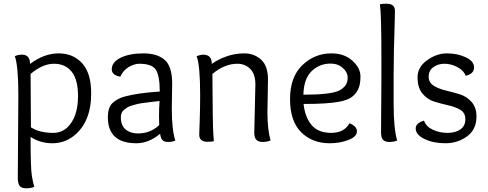

<svg xmlns="http://www.w3.org/2000/svg" viewBox="-20 -763 2632 1036"><path d="M76 196 79 -249Q79 -407 60 -460Q78 -468 99 -468Q142 -468 142 -418Q218 -475 296.5 -475Q375 -475 423.5 -421.5Q472 -368 472 -259Q472 -103 377 -29Q327 10 262.5 10Q198 10 145 -24Q145 146 152 186.5Q159 227 165 245Q147 253 121.5 253Q96 253 86 240Q76 227 76 196ZM147 -76Q193 -46 267 -46Q312 -46 344 -76Q401 -132 401 -244Q401 -334 366.5 -376.5Q332 -419 271 -419Q210 -419 145 -364Q147 -144 147 -76Z M909 -312 907 -177Q907 -62 926 -5Q910 3 887.5 3Q865 3 856 -7.5Q847 -18 844 -41Q782 10 716 10Q562 10 562 -131Q562 -182 586 -206Q610 -230 652 -242Q727 -262 842 -269Q842 -354 821 -386.5Q800 -419 732 -419Q704 -419 674 -401Q644 -383 629 -349Q583 -358 583 -389Q583 -428 631 -451.5Q679 -475 754 -475Q829 -475 869 -439.5Q909 -404 909 -312ZM841 -218Q812 -215 797.5 -213Q783 -211 758.5 -208Q734 -205 722 -202Q710 -199 692.5 -194Q675 -189 666.5 -183Q658 -177 649 -170Q632 -156 632 -131Q632 -86 658 -64.5Q684 -43 724 -43Q792 -43 839 -88Q838 -102 838 -139Q838 -176 841 -218Z M1352 -48 1358 -307Q1358 -363 1330.5 -391Q1303 -419 1260 -419Q1192 -419 1126 -364Q1128 -228 1128 -148.5Q1128 -69 1134 -1Q1118 2 1100 2Q1055 2 1055 -36Q1055 -40 1057.5 -109.5Q1060 -179 1060 -248Q1060 -412 1041 -460Q1061 -468 1077 -468Q1123 -468 1123 -418Q1153 -441 1200 -458Q1247 -475 1299 -475Q1351 -475 1388.5 -441.5Q1426 -408 1426 -334L1423 -156Q1423 -64 1440 -5Q1420 3 1397.5 3Q1375 3 1363.5 -8.5Q1352 -20 1352 -48Z M1768 -475Q1838 -475 1881.5 -435.5Q1925 -396 1925 -350Q1925 -304 1911 -278Q1897 -252 1874.5 -237Q1852 -222 1810 -214Q1746 -202 1618 -202Q1626 -130 1661.5 -88Q1697 -46 1767 -46Q1837 -46 1866 -98Q1906 -82 1906 -54Q1906 -26 1860.5 -8Q1815 10 1759 10Q1665 10 1605 -49.5Q1545 -109 1545 -228.5Q1545 -348 1611.5 -411.5Q1678 -475 1768 -475ZM1764 -420Q1704 -420 1661.5 -379Q1619 -338 1617 -252Q1760 -252 1807 -273Q1827 -282 1841.5 -299Q1856 -316 1856 -344.5Q1856 -373 1829.5 -396.5Q1803 -420 1764 -420Z M2036 -49 2038 -335V-451Q2038 -687 2030 -740Q2046 -743 2065 -743Q2111 -743 2111 -705Q2111 -701 2110 -652Q2104 -470 2104 -358V-202Q2104 -69 2123 -5Q2105 3 2081 3Q2057 3 2046.5 -9Q2036 -21 2036 -49Z M2493 -354Q2482 -383 2448 -401Q2414 -419 2378.5 -419Q2343 -419 2318 -400.5Q2293 -382 2293 -350Q2293 -318 2319.5 -301Q2346 -284 2384 -275Q2422 -266 2460 -254.5Q2498 -243 2524.5 -213Q2551 -183 2551 -135Q2551 -64 2500 -27Q2449 10 2383.5 10Q2318 10 2270.5 -13Q2223 -36 2223 -70Q2223 -99 2268 -112Q2279 -80 2315.5 -63Q2352 -46 2395 -46Q2438 -46 2464.5 -65Q2491 -84 2491 -119Q2491 -154 2464.5 -170Q2438 -186 2400 -194.5Q2362 -203 2324 -214.5Q2286 -226 2259.5 -258Q2233 -290 2233 -345.5Q2233 -401 2284.5 -438Q2336 -475 2392 -475Q2448 -475 2493 -454Q2538 -433 2538 -399Q2538 -365 2493 -354Z"/></svg>

Font: Overlock
Style: Regular
Weight: 400
Designer: Dario Muhafara
Foundry: Dario Manuel Muhafara
Version: Version 1.001